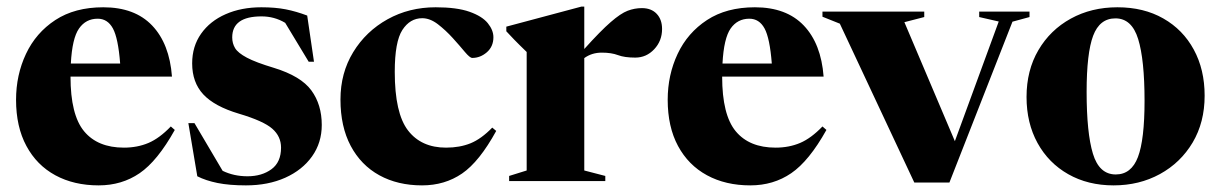

<svg xmlns="http://www.w3.org/2000/svg" viewBox="-20 -547 3687 580"><path d="M292 -525Q387 -525 439.5 -470Q492 -415 499.5 -315.5H193Q193 -200 234 -150.5Q275 -101 354.5 -101Q395 -101 428.5 -115.2Q462 -129.5 496 -165L508 -154.5Q455.5 -60.5 401.8 -23.8Q348 13 278 13Q203.5 13 147.2 -17.5Q91 -48 59.8 -106Q28.5 -164 28.5 -245.5Q28.5 -320.5 58.5 -384.2Q88.5 -448 147.2 -486.5Q206 -525 292 -525ZM275 -490.5Q239.5 -490.5 218.8 -461Q198 -431.5 194 -355H343Q337 -432 321 -461.2Q305 -490.5 275 -490.5Z M769.5 -525Q811.5 -525 843.2 -518.8Q875 -512.5 908 -500L928.5 -360.5H912.5L841.5 -478Q809 -497.5 770 -497.5Q681.5 -497.5 681.5 -434Q681.5 -416 690.2 -401.5Q699 -387 725.8 -372.8Q752.5 -358.5 807.5 -342Q889 -317 920.5 -274Q952 -231 952 -169.5Q952 -116 922.8 -74.8Q893.5 -33.5 841.8 -10.2Q790 13 723 13Q673 13 637.2 5.8Q601.5 -1.5 576 -14.5L549 -175H567.5L652.5 -31Q686.5 -14.5 727.5 -14.5Q771 -14.5 800 -35.8Q829 -57 829 -101Q829 -135 802.5 -158.2Q776 -181.5 702 -203.5Q628 -225.5 594.2 -261.8Q560.5 -298 560.5 -355.5Q560.5 -407 587.5 -445.2Q614.5 -483.5 661.8 -504.2Q709 -525 769.5 -525Z M1296 -525Q1360 -525 1398.2 -511.5Q1436.5 -498 1453.5 -477Q1470.5 -456 1470.5 -434.5Q1470.5 -406.5 1450.8 -389.2Q1431 -372 1406.5 -372Q1399.5 -372 1384.2 -390.2Q1369 -408.5 1347.8 -432Q1326.5 -455.5 1302.8 -473.8Q1279 -492 1255.5 -492Q1218.5 -492 1195.5 -456.5Q1172.5 -421 1172.5 -330Q1172.5 -205 1212.5 -153Q1252.5 -101 1327.5 -101Q1369 -101 1401.5 -114.2Q1434 -127.5 1467 -161.5L1479 -151.5Q1428 -58.5 1375.8 -22.8Q1323.5 13 1255 13Q1181.5 13 1126 -17.5Q1070.5 -48 1039.5 -106.2Q1008.5 -164.5 1008.5 -246.5Q1008.5 -326.5 1047 -389.5Q1085.5 -452.5 1150.8 -488.8Q1216 -525 1296 -525Z M1919 -522.5Q1947.5 -522.5 1963.8 -505.2Q1980 -488 1980 -459.5Q1980 -423.5 1956.2 -398.2Q1932.5 -373 1899 -373Q1866.5 -373 1846.8 -380.5Q1827 -388 1798 -388Q1767.5 -388 1745 -371.5V-32L1808.5 -15.5V0H1518V-15.5L1571 -32V-390Q1561 -400 1549 -411.5Q1537 -423 1509.5 -452.5V-466.5L1736 -527H1745V-399Q1794.5 -454 1824.8 -480.2Q1855 -506.5 1876 -514.5Q1897 -522.5 1919 -522.5Z M2260.5 -525Q2355.5 -525 2408 -470Q2460.5 -415 2468 -315.5H2161.5Q2161.5 -200 2202.5 -150.5Q2243.5 -101 2323 -101Q2363.5 -101 2397 -115.2Q2430.5 -129.5 2464.5 -165L2476.5 -154.5Q2424 -60.5 2370.2 -23.8Q2316.5 13 2246.5 13Q2172 13 2115.8 -17.5Q2059.5 -48 2028.2 -106Q1997 -164 1997 -245.5Q1997 -320.5 2027 -384.2Q2057 -448 2115.8 -486.5Q2174.5 -525 2260.5 -525ZM2243.5 -490.5Q2208 -490.5 2187.2 -461Q2166.5 -431.5 2162.5 -355H2311.5Q2305.5 -432 2289.5 -461.2Q2273.5 -490.5 2243.5 -490.5Z M3038.5 -481.5 2848 4.5H2742L2517 -475.5L2464.5 -496.5V-512H2772V-495.5L2712 -480L2864.5 -120.5L2997 -482L2938 -495.5V-512H3090V-495.5Z M3344 13Q3266.5 13 3207 -20.8Q3147.5 -54.5 3114.2 -115Q3081 -175.5 3081 -254Q3081 -334.5 3116.8 -395.5Q3152.5 -456.5 3214.8 -490.8Q3277 -525 3355.5 -525Q3435 -525 3494.2 -491.2Q3553.5 -457.5 3586.2 -397.2Q3619 -337 3619 -258Q3619 -177.5 3582.8 -116.5Q3546.5 -55.5 3484 -21.2Q3421.5 13 3344 13ZM3350.5 -20Q3397.5 -20 3417.5 -72.5Q3437.5 -125 3437.5 -242.5Q3437.5 -366.5 3418.2 -429Q3399 -491.5 3349.5 -491.5Q3302 -491.5 3282.2 -439Q3262.5 -386.5 3262.5 -269.5Q3262.5 -145.5 3281.5 -82.8Q3300.5 -20 3350.5 -20Z"/></svg>

Font: Newsreader Display
Style: Bold
Weight: 700
Designer: Hugues Gentile
Foundry: Production Type
Version: Version 1.001